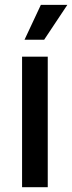

<svg xmlns="http://www.w3.org/2000/svg" viewBox="-20 -783 302 803"><path d="M72.3 0V-545.9H179.7V0ZM82.5 -616.7 150.9 -762.7H261.7L164.6 -616.7Z"/></svg>

Font: Inter Medium
Style: Regular
Weight: 500
Designer: Rasmus Andersson
Foundry: rsms
Version: Version 4.001;git-9221beed3